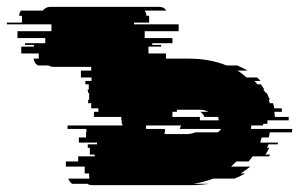

<svg xmlns="http://www.w3.org/2000/svg" viewBox="-104 -540 873 560"><path d="M680 -139H659Q658 -135 657 -131.5Q656 -128 655 -124H707Q707 -123 706.5 -122Q706 -121 706 -119H679L675 -109H681Q677 -99 670 -89H684L681 -84H633L621 -69H585L570 -54H626Q619 -49 612.5 -44Q606 -39 598 -34H611Q595 -25 580 -19H518Q491 -9 461 -4H506Q493 -2 479.5 -1Q466 0 452 0H165Q156 0 151 -4H106Q99 -9 95 -19H157Q156 -22 156 -27V-34H143V-54H88V-69H124V-84H172V-89H158V-109H152V-119H179V-124H126V-139H147V-154H148V-164H93V-174H253V-179H251V-189H250V-199H170V-214H183V-224H162V-239H153V-249H156V-269H153V-274H152V-279H155V-294H145V-304H163V-314H132V-334H162V-345H52Q43 -345 38 -349H7Q-4 -355 -6 -369H9V-384H-42V-404H-5V-409H-31V-414H28V-429H-53V-449H46V-469H-84V-474H-40V-494H-48Q-48 -502 -43 -509H21Q29 -520 43 -520H360Q375 -520 381 -509H318Q323 -502 323 -494H331V-474H287V-469H417V-449H318V-429H399V-414H340V-409H366V-404H329V-384H380V-369H445Q508 -369 557 -349H588Q603 -343 618 -334H588Q596 -330 602.5 -324.5Q609 -319 615 -314H646L656 -304H638L647 -294H657L667 -279H664L667 -274H668L671 -269H674L683 -249H680L683 -239H692Q694 -235 694.5 -231.5Q695 -228 696 -224H717Q718 -222 718 -219Q718 -216 719 -214H696Q697 -210 697 -206.5Q697 -203 698 -199H738V-189H676V-179H664Q663 -177 663 -174H629L628 -164H749Q748 -162 748 -159Q748 -156 748 -154H683ZM399 -214V-199H479V-189H534Q534 -193 532 -199H492Q489 -208 480 -214H503Q493 -220 477 -220H412V-214ZM322 -164H377V-154H376V-149H441Q454 -149 466 -154H530Q534 -156 536.5 -158.5Q539 -161 541 -164H420Q422 -168 424 -174H322Z"/></svg>

Font: Rubik Glitch
Style: Regular
Weight: 400
Designer: Hubert and Fischer, NaN
Foundry: Hubert and Fischer, NaN
Version: Version 2.200